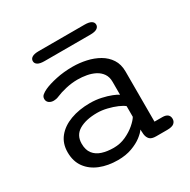

<svg xmlns="http://www.w3.org/2000/svg" viewBox="-146 -772 912 920"><g transform="rotate(-30 309.5 -312.0)"><path d="M466.7 1.7Q442 1.7 431.6 -8.7Q421.2 -19.2 418.8 -37.7L417.2 -64.2Q408.3 -50.2 385.9 -32.9Q363.5 -15.7 329.7 -3.3Q295.8 9.2 251.8 9.2Q197.2 9.2 153.9 -8.2Q110.7 -25.5 85.7 -59.6Q60.7 -93.7 60.7 -143.8Q60.7 -192.3 87.9 -226Q115.2 -259.7 162.7 -277.3Q210.2 -295 270.8 -295Q302.7 -295 332.3 -288.5Q362 -282 384.3 -273.2Q406.7 -264.3 416.2 -257.5V-329Q416.2 -355.8 403.7 -373.9Q391.2 -392 370.7 -402.7Q350.2 -413.3 325.4 -417.8Q300.7 -422.3 276 -422.3Q243.3 -422.3 210.4 -414.7Q177.5 -407 155.2 -397.2Q147.5 -393.8 140.3 -392.6Q133.2 -391.3 127.8 -391.3Q112 -391.3 101.7 -399.2Q91.3 -407.2 91.3 -421.2Q91.3 -434 101.3 -442.2Q111.3 -450.5 125.8 -457.2Q152 -469.2 194.2 -478.3Q236.5 -487.5 286.2 -487.5Q323.8 -487.5 360.8 -479.3Q397.7 -471.2 428 -453.8Q458.3 -436.3 476.5 -408.4Q494.7 -380.5 494.7 -341V-63.2H538.3Q557.3 -63.2 567.1 -55Q576.8 -46.8 576.8 -31.7Q576.8 -17 565.8 -7.7Q554.7 1.7 527.3 1.7ZM416.2 -194.3Q405.8 -203.5 382.7 -213.5Q359.5 -223.5 331.2 -230.3Q303 -237.2 276.8 -237.2Q215.3 -237.2 177.4 -215.1Q139.5 -193 139.5 -145.5Q139.5 -111.3 155.5 -90.7Q171.5 -70 199.6 -61Q227.7 -52 263.5 -52Q299.7 -52 331 -66.5Q362.3 -81 384.8 -100.5Q407.3 -120 416.2 -135.2ZM134.5 -605.7Q134.5 -618.5 146.4 -625.8Q158.3 -633.2 183.5 -633.2H436.5Q461.7 -633.2 473.6 -625.8Q485.5 -618.5 485.5 -605.7Q485.5 -592.8 473.6 -585.3Q461.7 -577.8 436.5 -577.8H183.5Q158.3 -577.8 146.4 -585.3Q134.5 -592.8 134.5 -605.7Z"/></g></svg>

Font: Sono ExtraLight
Style: Regular
Weight: 200
Designer: Tyler Finck
Foundry: Tyler Finck
Version: Version 2.112